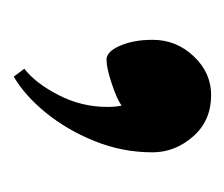

<svg xmlns="http://www.w3.org/2000/svg" viewBox="-44 -145 333 285"><g transform="rotate(90 122.5 -2.5)"><path d="M206.1 -62.5Q206.1 -95.7 182.6 -122.6Q159.2 -149.4 121.1 -149.4Q87.9 -149.4 63.5 -123.5Q39.1 -97.7 39.1 -62.5Q39.1 -34.2 47.9 -14.2Q56.6 5.9 68.4 5.9Q81.1 5.9 104.5 -2Q127.9 -9.8 136.7 -16.6Q138.7 -7.8 138.7 4.9Q138.7 43 121.1 77.1Q103.5 111.3 82 127.9L93.8 143.6Q122.1 127 147.5 95.7Q172.9 64.5 189.5 23.4Q206.1 -17.6 206.1 -62.5Z"/></g></svg>

Font: Namkio Khamti
Style: Bold
Weight: 700
Designer: Debbi Hosken
Foundry: SIL International
Version: Version 3.917